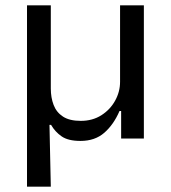

<svg xmlns="http://www.w3.org/2000/svg" viewBox="-20 -518 640 718"><path d="M81 180V-498H170V-187Q170 -153 180.5 -125.5Q191 -98 215.5 -82Q240 -66 282 -66Q326 -66 359 -87Q392 -108 410.5 -141.5Q429 -175 429 -212V-498H518V0H433V-103H427Q405 -52 370 -21.5Q335 9 281 9Q235 9 210.5 -8Q186 -25 171 -51H165L170 180Z"/></svg>

Font: Nunito Sans 6pt
Style: Regular
Weight: 400
Version: Version 3.101;gftools[0.9.27]